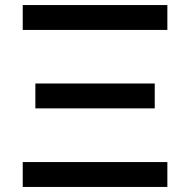

<svg xmlns="http://www.w3.org/2000/svg" viewBox="-20 -740 752 760"><path d="M642.5 -621.5V-720H70V-621.5ZM592.5 -311V-409.5H120V-311ZM642.5 0V-98.5H70V0Z"/></svg>

Font: Vela Sans SemBd
Style: Regular
Weight: 600
Designer: Principal design: Mikhail Sharanda - project Manrope.
Design modification: Ravid Balaliev
Foundry: Mikhail Sharanda
Version: Version 1.001